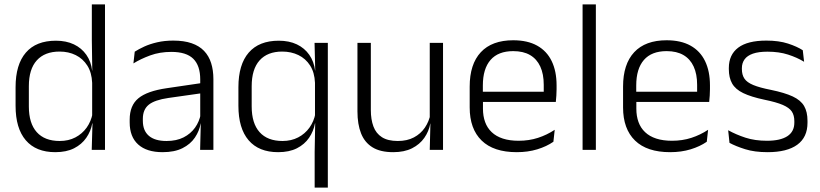

<svg xmlns="http://www.w3.org/2000/svg" viewBox="-20 -683 3736 875"><path d="M232 10.5Q144 10.5 97.5 -43.8Q51 -98 51 -201V-285.5Q51 -389 97.8 -443.2Q144.5 -497.5 235 -497.5Q281.5 -497.5 316.8 -480.8Q352 -464 373.5 -433.2Q395 -402.5 400 -361H420L400 -305.5Q398 -352.5 378 -384Q358 -415.5 325.2 -431.8Q292.5 -448 251.5 -448Q184 -448 147.8 -408Q111.5 -368 111.5 -290.5V-197.5Q111.5 -121 147.5 -80.8Q183.5 -40.5 252 -40.5Q292.5 -40.5 323.5 -56.8Q354.5 -73 374.8 -101.2Q395 -129.5 402 -166L418 -121H400.5Q394 -85 373.2 -55Q352.5 -25 317.5 -7.2Q282.5 10.5 232 10.5ZM398 0 401.5 -122 400 -142V-347.5L400.5 -362L398.5 -500.5V-663H458.5V0Z M892 0 895 -121.5 892.5 -131V-288.5V-321Q892.5 -384 860.8 -415.2Q829 -446.5 761 -446.5Q708 -446.5 664.5 -430.5Q621 -414.5 588 -394L594 -447.5Q612 -459 637.5 -470.8Q663 -482.5 696.2 -490.2Q729.5 -498 769.5 -498Q818.5 -498 853.2 -486Q888 -474 910 -451Q932 -428 942.2 -395.5Q952.5 -363 952.5 -322.5V0ZM721 10.5Q648.5 10.5 609.8 -24.5Q571 -59.5 571 -125V-138Q571 -202.5 610.8 -235.2Q650.5 -268 739.5 -281L902.5 -305L905.5 -259L747 -236.5Q685 -227.5 658 -205.8Q631 -184 631 -141.5V-132.5Q631 -87.5 658.5 -64Q686 -40.5 739 -40.5Q784.5 -40.5 816.8 -57Q849 -73.5 868.8 -101.2Q888.5 -129 895 -163.5L907 -120.5H894.5Q888.5 -86 868.2 -56Q848 -26 811.8 -7.8Q775.5 10.5 721 10.5Z M1247.5 10.5Q1159.5 10.5 1113 -43.8Q1066.5 -98 1066.5 -201V-285.5Q1066.5 -389 1113.5 -443.2Q1160.5 -497.5 1250.5 -497.5Q1297.5 -497.5 1332.8 -480.8Q1368 -464 1389.5 -433.2Q1411 -402.5 1416 -361H1436L1415.5 -305.5Q1413.5 -353 1393.2 -384.5Q1373 -416 1340 -432Q1307 -448 1266 -448Q1199 -448 1163 -407.8Q1127 -367.5 1127 -290V-198Q1127 -121 1163 -80.8Q1199 -40.5 1267.5 -40.5Q1307.5 -40.5 1338.8 -56.8Q1370 -73 1390.2 -101.2Q1410.5 -129.5 1417.5 -166L1433 -121H1415.5Q1409 -85 1388.5 -55Q1368 -25 1333 -7.2Q1298 10.5 1247.5 10.5ZM1414 172V9L1416.5 -128L1415.5 -140.5V-346L1416.5 -366L1413.5 -487.5H1474V172Z M1670 -487.5V-181.5Q1670 -138.5 1681.8 -106.8Q1693.5 -75 1720.5 -57.8Q1747.5 -40.5 1793 -40.5Q1835.5 -40.5 1866.2 -56.8Q1897 -73 1916.2 -101.2Q1935.5 -129.5 1942 -164.5L1954.5 -120H1941Q1934.5 -84.5 1913.8 -54.8Q1893 -25 1857.8 -7.2Q1822.5 10.5 1772 10.5Q1713.5 10.5 1677.8 -11.5Q1642 -33.5 1625.5 -75Q1609 -116.5 1609 -175.5V-487.5ZM1999 -487.5V0H1938.5L1941.5 -120.5L1938.5 -123.5V-487.5Z M2335 10.5Q2229.5 10.5 2175 -42.5Q2120.5 -95.5 2120.5 -193.5V-288.5Q2120.5 -390.5 2171.2 -445Q2222 -499.5 2319 -499.5Q2384 -499.5 2428 -475Q2472 -450.5 2494.2 -404.5Q2516.5 -358.5 2516.5 -294V-276.5Q2516.5 -262 2515.5 -247.5Q2514.5 -233 2513 -218.5H2457Q2458 -240.5 2458 -260.2Q2458 -280 2458 -296.5Q2458 -345.5 2442.2 -379.8Q2426.5 -414 2395.8 -432Q2365 -450 2319 -450Q2250.5 -450 2215.5 -409.8Q2180.5 -369.5 2180.5 -293.5V-246L2181 -238V-187.5Q2181 -154 2190.8 -127Q2200.5 -100 2220.8 -80.8Q2241 -61.5 2271.8 -51.5Q2302.5 -41.5 2343.5 -41.5Q2391 -41.5 2431.8 -54.8Q2472.5 -68 2508 -91.5L2502 -37Q2471 -15.5 2428.5 -2.5Q2386 10.5 2335 10.5ZM2152 -218.5V-265H2499.5V-218.5Z M2635 0V-663H2695.5V0Z M3034 10.5Q2928.5 10.5 2874 -42.5Q2819.5 -95.5 2819.5 -193.5V-288.5Q2819.5 -390.5 2870.2 -445Q2921 -499.5 3018 -499.5Q3083 -499.5 3127 -475Q3171 -450.5 3193.2 -404.5Q3215.5 -358.5 3215.5 -294V-276.5Q3215.5 -262 3214.5 -247.5Q3213.5 -233 3212 -218.5H3156Q3157 -240.5 3157 -260.2Q3157 -280 3157 -296.5Q3157 -345.5 3141.2 -379.8Q3125.5 -414 3094.8 -432Q3064 -450 3018 -450Q2949.5 -450 2914.5 -409.8Q2879.5 -369.5 2879.5 -293.5V-246L2880 -238V-187.5Q2880 -154 2889.8 -127Q2899.5 -100 2919.8 -80.8Q2940 -61.5 2970.8 -51.5Q3001.5 -41.5 3042.5 -41.5Q3090 -41.5 3130.8 -54.8Q3171.5 -68 3207 -91.5L3201 -37Q3170 -15.5 3127.5 -2.5Q3085 10.5 3034 10.5ZM2851 -218.5V-265H3198.5V-218.5Z M3478 10.5Q3419 10.5 3376 -3Q3333 -16.5 3304.5 -32L3298.5 -89.5Q3334.5 -69.5 3377.5 -55.5Q3420.5 -41.5 3475.5 -41.5Q3536 -41.5 3568 -62.2Q3600 -83 3600 -124V-131Q3600 -157.5 3588.5 -174.8Q3577 -192 3547.5 -204.8Q3518 -217.5 3464 -228.5Q3402.5 -241.5 3367 -258.8Q3331.5 -276 3316.5 -302.5Q3301.5 -329 3301.5 -368V-373Q3301.5 -433.5 3344.2 -465.8Q3387 -498 3472.5 -498Q3529.5 -498 3571 -484.5Q3612.5 -471 3638.5 -454L3644.5 -401.5Q3612.5 -421 3571.5 -434.2Q3530.5 -447.5 3477.5 -447.5Q3437 -447.5 3411.2 -438.5Q3385.5 -429.5 3373.2 -412.5Q3361 -395.5 3361 -372.5V-368Q3361 -342 3372.5 -324.8Q3384 -307.5 3413 -295.5Q3442 -283.5 3493 -273.5Q3556 -260.5 3592.5 -243.5Q3629 -226.5 3644.5 -200Q3660 -173.5 3660 -132.5V-123.5Q3660 -57.5 3613.5 -23.5Q3567 10.5 3478 10.5Z"/></svg>

Font: Anek Gurmukhi Medium Light
Style: Regular
Weight: 300
Version: Version 1.003